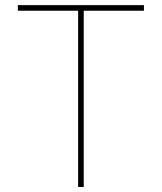

<svg xmlns="http://www.w3.org/2000/svg" viewBox="-20 -748 647 768"><path d="M51.3 -705.1V-727.5H555.7V-705.1H314.9V0H292.5V-705.1Z"/></svg>

Font: Inter 20pt Thin
Style: Regular
Weight: 250
Version: Version 4.001;git-66647c0bb